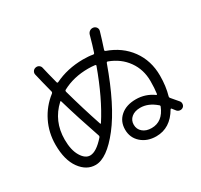

<svg xmlns="http://www.w3.org/2000/svg" viewBox="-171 -1022 1341 1283"><g transform="rotate(-30 500.0 -380.5)"><path d="M248 -481.4Q147.5 -388.7 147.5 -247.1Q147.5 -166 176.3 -118.2Q205.1 -70.3 243.2 -70.3Q291 -70.3 355.5 -143.6Q361.3 -150.4 358.4 -158.2Q299.8 -328.1 255.9 -478.5Q253.9 -487.3 248 -481.4ZM519.5 -580.1Q408.2 -580.1 321.3 -533.2Q313.5 -530.3 315.4 -519.5Q357.4 -367.2 406.2 -221.7Q408.2 -215.8 413.1 -222.7Q502.9 -361.3 578.1 -568.4Q581.1 -575.2 571.3 -577.1Q545.9 -580.1 519.5 -580.1ZM813.5 -118.2Q816.4 -126 808.6 -130.9Q752 -179.7 690.4 -179.7Q647.5 -179.7 622.1 -158.2Q596.7 -136.7 596.7 -102.5Q596.7 -67.4 622.6 -45.4Q648.4 -23.4 690.4 -23.4Q775.4 -23.4 813.5 -118.2ZM243.2 2.9Q173.8 2.9 125.5 -63.5Q77.1 -129.9 77.1 -247.1Q77.1 -340.8 116.7 -420.9Q156.2 -501 226.6 -555.7Q233.4 -560.5 232.4 -569.3Q206.1 -670.9 194.3 -722.7Q191.4 -735.4 198.7 -747.1Q206.1 -758.8 220.2 -761.7Q234.4 -764.6 245.6 -757.3Q256.8 -750 259.8 -737.3Q269.5 -693.4 292 -607.4Q293.9 -598.6 301.8 -601.6Q399.4 -649.4 519.5 -650.4Q565.4 -650.4 595.7 -644.5Q604.5 -642.6 607.4 -651.4Q622.1 -694.3 643.6 -772.5Q648.4 -787.1 660.6 -794.9Q672.9 -802.7 688.5 -799.8Q702.1 -796.9 710 -785.2Q717.8 -773.4 713.9 -758.8Q698.2 -704.1 674.8 -633.8Q672.9 -627.9 680.7 -624Q789.1 -585.9 851.1 -500.5Q913.1 -415 913.1 -299.8Q913.1 -217.8 893.6 -150.4Q891.6 -141.6 898.4 -134.8Q900.4 -132.8 942.4 -83Q950.2 -73.2 948.7 -59.6Q947.3 -45.9 937 -38.1Q926.8 -30.3 913.1 -31.7Q899.4 -33.2 890.6 -43Q877 -60.5 870.1 -69.3Q865.2 -74.2 861.3 -68.4Q797.9 40 690.4 40Q621.1 40 575.7 0Q530.3 -40 530.3 -103Q530.3 -166 574.7 -204.6Q619.1 -243.2 692.9 -243.2Q766.6 -243.2 826.2 -200.2Q832 -196.3 834 -204.1Q839.8 -246.1 839.8 -299.8Q839.8 -388.7 791.5 -456.5Q743.2 -524.4 658.2 -555.7Q651.4 -558.6 647.5 -550.8Q549.8 -277.3 440.4 -137.2Q331.1 2.9 243.2 2.9Z"/></g></svg>

Font: Rounded Mgen+ 1mn regular
Style: Regular
Weight: 400
Designer: [Source Han Sans]
Ryoko NISHIZUKA  (kana & ideographs); Paul D. Hunt (Latin, Greek & Cyrillic); Wenlong ZHANG  (bopomofo
Version: Version 1.059.20150602